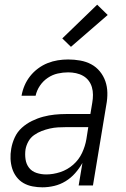

<svg xmlns="http://www.w3.org/2000/svg" viewBox="-20 -792 540 820"><path d="M161 8Q140 8 119 4Q98 0 80.5 -10Q63 -20 50.5 -36.5Q38 -53 32 -72.5Q26 -92 25 -113.5Q24 -135 28 -157Q32 -181 43 -205Q54 -229 73.5 -246.5Q93 -264 116.5 -275.5Q140 -287 164.5 -293.5Q189 -300 213.5 -302.5Q238 -305 262 -305H366L374 -353Q377 -370 377 -387Q377 -404 372.5 -419.5Q368 -435 358.5 -447.5Q349 -460 335 -468Q321 -476 304.5 -479.5Q288 -483 271 -483Q249 -483 226.5 -478Q204 -473 184 -459.5Q164 -446 150.5 -426Q137 -406 132 -383H72Q76 -406 85 -427Q94 -448 108.5 -466.5Q123 -485 142.5 -499.5Q162 -514 183.5 -522.5Q205 -531 227 -534.5Q249 -538 271 -538Q297 -538 322.5 -533.5Q348 -529 369.5 -517.5Q391 -506 406.5 -487Q422 -468 430 -445Q438 -422 438.5 -396Q439 -370 434 -344L377 0H316L332 -96Q319 -73 301 -52.5Q283 -32 260 -18Q237 -4 211.5 2Q186 8 161 8ZM177 -47Q207 -47 237.5 -57Q268 -67 292.5 -88.5Q317 -110 330.5 -139Q344 -168 349 -198L357 -249H262Q245 -249 227.5 -248Q210 -247 192.5 -243Q175 -239 158 -232.5Q141 -226 125.5 -215Q110 -204 101 -187.5Q92 -171 89 -154Q86 -133 89 -112Q92 -91 104 -75.5Q116 -60 136 -53.5Q156 -47 177 -47ZM283 -592 246 -628 395 -772 440 -728Z"/></svg>

Font: Iosevka Curly Light Oblique
Style: Regular
Weight: 300
Italic angle: -9°
Monospace: yes
Designer: Belleve Invis
Foundry: Belleve Invis
Version: Version 11.1.0; ttfautohint (v1.8.3)